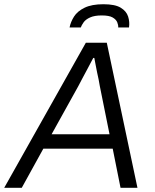

<svg xmlns="http://www.w3.org/2000/svg" viewBox="-46 -888 735 908"><path d="M-26 0 360 -686H459L604 0H524L487 -185H159L57 0ZM198 -253H472L426 -481Q424 -495 420.5 -511.5Q417 -528 413 -546.5Q409 -565 406 -582.5Q403 -600 400 -614H395Q385 -594 371 -568.5Q357 -543 344.5 -519Q332 -495 324 -480ZM283 -758Q288 -784 304 -809.5Q320 -835 354 -851.5Q388 -868 443 -868Q498 -868 525 -851.5Q552 -835 560 -809.5Q568 -784 564 -758H513Q514 -769 508.5 -782.5Q503 -796 486.5 -805.5Q470 -815 435 -815Q401 -815 380 -805.5Q359 -796 349.5 -782.5Q340 -769 336 -758Z"/></svg>

Font: Archivo SemiBold Light
Style: Italic
Weight: 300
Italic angle: -10°
Version: Version 2.001